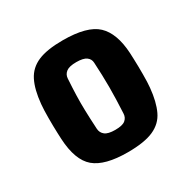

<svg xmlns="http://www.w3.org/2000/svg" viewBox="-107 -915 641 643"><g transform="rotate(-30 213.0 -593.0)"><path d="M213 -376Q124.5 -376 85.5 -409Q46.5 -442 42 -526Q41.5 -535.5 41 -549Q40.5 -562.5 40.2 -577.5Q40 -592.5 40 -608Q40 -623.5 40.5 -637.2Q41 -651 42 -661Q47 -714.5 63.5 -747.2Q80 -780 115 -795Q150 -810 211 -810Q305.5 -810 343 -774.5Q380.5 -739 385 -661Q385.5 -651 386 -637Q386.5 -623 386.8 -607.5Q387 -592 387 -576.8Q387 -561.5 386.5 -548.2Q386 -535 385 -526Q380 -474 364.2 -440.8Q348.5 -407.5 313 -391.8Q277.5 -376 213 -376ZM214 -462Q242 -462 253.2 -471.2Q264.5 -480.5 265 -496Q266.5 -524 267.2 -548.8Q268 -573.5 268 -596.8Q268 -620 267.2 -643.5Q266.5 -667 265 -692Q264.5 -706.5 252.8 -715.2Q241 -724 214 -724Q186.5 -724 174.8 -715Q163 -706 162 -691Q159.5 -652 158.8 -625Q158 -598 158.8 -569.2Q159.5 -540.5 162 -496Q163 -480.5 174.8 -471.2Q186.5 -462 214 -462Z"/></g></svg>

Font: Big Shoulders Text Thin Black
Style: Regular
Weight: 900
Version: Version 2.002